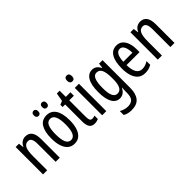

<svg xmlns="http://www.w3.org/2000/svg" viewBox="22 -1581 2663 2663"><g transform="rotate(-45 1353.5 -249.5)"><path d="M262 -547Q393 -547 393 -364V0H312V-348Q312 -411 296 -443Q280 -475 244 -475Q192 -475 169 -429Q146 -383 146 -279V0H65V-537H130L139 -464H144Q161 -504 192.5 -525.5Q224 -547 262 -547Z M859 -269Q859 -186 839.5 -123Q820 -60 780 -25Q740 10 677 10Q618 10 578 -25Q538 -60 518 -122.5Q498 -185 498 -269Q498 -402 542 -474.5Q586 -547 679 -547Q765 -547 812 -476.5Q859 -406 859 -269ZM581 -269Q581 -166 604.5 -113.5Q628 -61 679 -61Q777 -61 777 -269Q777 -476 679 -476Q627 -476 604 -424.5Q581 -373 581 -269ZM553 -668Q553 -694 565.5 -706Q578 -718 596 -718Q614 -718 626 -705.5Q638 -693 638 -668Q638 -642 626 -629Q614 -616 596 -616Q578 -616 565.5 -629Q553 -642 553 -668ZM716 -668Q716 -694 728.5 -706Q741 -718 759 -718Q777 -718 789.5 -705.5Q802 -693 802 -668Q802 -642 789.5 -629Q777 -616 759 -616Q740 -616 728 -629Q716 -642 716 -668Z M1098 -62Q1110 -62 1122 -65Q1134 -68 1146 -72V-6Q1130 1 1112 5.5Q1094 10 1071 10Q1018 10 993 -25.5Q968 -61 968 -133V-469H918V-513L972 -535L994 -658H1049V-537H1139V-469H1049V-143Q1049 -103 1059 -82.5Q1069 -62 1098 -62Z M1267 -739Q1313 -739 1313 -681Q1313 -624 1267 -624Q1245 -624 1232 -639Q1219 -654 1219 -681Q1219 -739 1267 -739ZM1306 -537V0H1225V-537Z M1570 -547Q1608 -547 1636.5 -528Q1665 -509 1687 -466H1692L1701 -537H1769V6Q1769 118 1721 179Q1673 240 1566 240Q1529 240 1498.5 232.5Q1468 225 1439 209V132Q1507 168 1564 168Q1626 168 1657 135.5Q1688 103 1688 25V9Q1688 -8 1689 -29.5Q1690 -51 1692 -75H1688Q1645 10 1567 10Q1494 10 1453.5 -60Q1413 -130 1413 -266Q1413 -406 1455 -476.5Q1497 -547 1570 -547ZM1587 -475Q1540 -475 1518 -421.5Q1496 -368 1496 -265Q1496 -159 1519 -110Q1542 -61 1590 -61Q1688 -61 1688 -245V-270Q1688 -377 1664 -426Q1640 -475 1587 -475Z M2048 -546Q2103 -546 2139 -514.5Q2175 -483 2193 -429.5Q2211 -376 2211 -309V-253H1956Q1959 -59 2075 -59Q2104 -59 2132.5 -68Q2161 -77 2191 -96V-24Q2135 10 2066 10Q1998 10 1956 -26.5Q1914 -63 1895 -125Q1876 -187 1876 -265Q1876 -402 1919.5 -474Q1963 -546 2048 -546ZM2048 -480Q2007 -480 1984 -440Q1961 -400 1957 -317H2135Q2135 -361 2126 -398Q2117 -435 2097.5 -457.5Q2078 -480 2048 -480Z M2513 -547Q2644 -547 2644 -364V0H2563V-348Q2563 -411 2547 -443Q2531 -475 2495 -475Q2443 -475 2420 -429Q2397 -383 2397 -279V0H2316V-537H2381L2390 -464H2395Q2412 -504 2443.5 -525.5Q2475 -547 2513 -547Z"/></g></svg>

Font: Noto Sans Malayalam ExtraCondensed
Style: Regular
Weight: 400
Width: 2
Designer: Jelle Bosma - Monotype Design Team
Foundry: Monotype Imaging Inc.
Version: Version 2.104; ttfautohint (v1.8.4.7-5d5b)